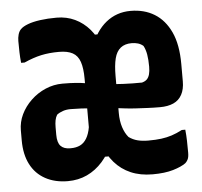

<svg xmlns="http://www.w3.org/2000/svg" viewBox="-45 -597 690 655"><g transform="rotate(-5 300.0 -269.0)"><path d="M172 -549Q206 -549 234.5 -535.5Q263 -522 284.5 -497Q306 -472 318 -436L282 -480H323L286 -437Q305 -492 341 -521Q377 -550 425 -550Q472 -550 507 -528.5Q542 -507 562 -464Q582 -421 582 -354Q582 -340 582 -324.5Q582 -309 582 -295Q582 -268 572 -249.5Q562 -231 543 -222.5Q524 -214 497 -214Q475 -214 455 -215Q435 -216 416 -217Q397 -218 380 -220Q363 -222 347 -224L315 -221V-309Q331 -307 347 -306Q363 -305 379 -304Q395 -303 411 -303Q427 -303 443 -303Q454 -306 460 -312Q466 -318 469 -328.5Q472 -339 472 -355Q472 -379 469 -396.5Q466 -414 459 -427Q451 -434 441 -437Q431 -440 419 -440Q396 -440 381.5 -428.5Q367 -417 361 -393.5Q355 -370 355 -333V-207Q355 -179 362 -157.5Q369 -136 381 -122Q395 -112 411 -108Q427 -104 447 -104Q473 -104 492 -106.5Q511 -109 528 -114.5Q545 -120 564 -130H576Q578 -111 578.5 -92Q579 -73 579 -51Q579 -35 574.5 -27Q570 -19 566 -16Q551 -5 522.5 3.5Q494 12 452 12Q410 12 377.5 -2Q345 -16 322 -42.5Q299 -69 285 -107L318 -62H282L319 -107Q305 -71 281.5 -44.5Q258 -18 228 -4Q198 10 162 10Q118 10 85 -8Q52 -26 34.5 -60Q17 -94 17 -142V-176Q17 -205 29.5 -231Q42 -257 64 -278Q86 -299 114 -311Q142 -323 172 -323Q199 -323 218 -321.5Q237 -320 251.5 -317.5Q266 -315 279 -312H298V-225Q283 -228 265 -230Q247 -232 228.5 -233Q210 -234 192 -234Q178 -234 166 -230Q154 -226 145 -219Q140 -211 138 -200.5Q136 -190 136 -177V-151Q136 -124 147 -112.5Q158 -101 179 -101H182Q200 -101 213.5 -107.5Q227 -114 236 -129Q245 -144 249 -167V-333Q249 -369 241.5 -391Q234 -413 216.5 -422.5Q199 -432 170 -432Q136 -432 108.5 -426Q81 -420 50 -406H38Q36 -424 35.5 -442.5Q35 -461 35 -481Q35 -492 38 -503Q41 -514 48 -521Q56 -529 73 -535.5Q90 -542 115.5 -545.5Q141 -549 172 -549Z"/></g></svg>

Font: Rec Mono Semicasual
Style: Bold
Weight: 700
Version: Version 1.085; ttfautohint (v1.8.4.7-5d5b)